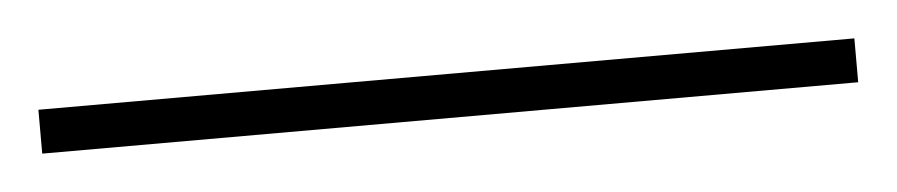

<svg xmlns="http://www.w3.org/2000/svg" viewBox="-25 -827 509 109"><g transform="rotate(-5 229.5 -772.5)"><path d="M462 -760V-785H-3V-760Z"/></g></svg>

Font: Noto Sans Arabic UI SmCn Th
Style: Regular
Weight: 100
Width: 4
Designer: Monotype Design Team, Nadine Chahine and Nizar Qandah
Foundry: Monotype Imaging Inc.
Version: Version 2.010